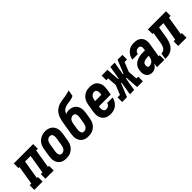

<svg xmlns="http://www.w3.org/2000/svg" viewBox="209 -1897 3067 3067"><g transform="rotate(-45 1742.5 -363.5)"><path d="M-15 0V-105H23L76 -425H52V-530H490V-425H452L399 -105H423V0H237V-105H274L327 -425H201L148 -105H172V0Z M705 8Q676 8 648 2Q620 -4 597 -19.5Q574 -35 558.5 -58Q543 -81 536 -108Q529 -135 529.5 -164.5Q530 -194 535 -223L556 -353Q560 -378 568.5 -402.5Q577 -427 591.5 -449.5Q606 -472 626.5 -489.5Q647 -507 671 -518.5Q695 -530 720 -535.5Q745 -541 771 -541Q800 -541 827.5 -533Q855 -525 878 -510Q901 -495 916.5 -472Q932 -449 939.5 -422Q947 -395 946 -365.5Q945 -336 941 -307L919 -177Q915 -152 906.5 -127.5Q898 -103 883.5 -81Q869 -59 848.5 -41Q828 -23 804.5 -11.5Q781 0 755.5 4Q730 8 705 8ZM708 -97Q725 -97 742 -105.5Q759 -114 770.5 -128Q782 -142 788 -159Q794 -176 797 -194L818 -324Q820 -336 821 -348Q822 -360 821 -372Q820 -384 817 -395.5Q814 -407 807 -415.5Q800 -424 789 -428.5Q778 -433 766 -433Q748 -433 731.5 -424.5Q715 -416 704 -401.5Q693 -387 687 -370Q681 -353 678 -336L657 -206Q655 -194 654 -182Q653 -170 654 -158.5Q655 -147 658 -135.5Q661 -124 667.5 -115Q674 -106 685 -101.5Q696 -97 708 -97Z M1205 8Q1176 8 1148 2Q1120 -4 1097 -19.5Q1074 -35 1058.5 -58Q1043 -81 1036 -108Q1029 -135 1029.5 -164.5Q1030 -194 1035 -223L1052 -327Q1055 -347 1058 -367Q1061 -387 1065 -407Q1070 -437 1075.5 -466Q1081 -495 1091 -523.5Q1101 -552 1116 -579Q1131 -606 1153.5 -628Q1176 -650 1204 -664.5Q1232 -679 1261 -687Q1290 -695 1319.5 -699Q1349 -703 1379 -707.5Q1409 -712 1438 -719Q1467 -726 1496 -735L1478 -630Q1460 -621 1440.5 -614.5Q1421 -608 1401 -604.5Q1381 -601 1361.5 -599Q1342 -597 1322 -593Q1302 -589 1282.5 -582Q1263 -575 1247 -562Q1231 -549 1219.5 -531Q1208 -513 1201 -494Q1217 -504 1235.5 -508Q1254 -512 1273 -512Q1301 -512 1328.5 -504.5Q1356 -497 1378 -481.5Q1400 -466 1414.5 -443Q1429 -420 1435.5 -393.5Q1442 -367 1441.5 -338Q1441 -309 1436 -280L1419 -177Q1415 -152 1406.5 -127.5Q1398 -103 1383.5 -81Q1369 -59 1348.5 -41Q1328 -23 1304.5 -11.5Q1281 0 1255.5 4Q1230 8 1205 8ZM1208 -97Q1225 -97 1242 -105.5Q1259 -114 1270.5 -128Q1282 -142 1288 -159Q1294 -176 1297 -194L1314 -297Q1316 -309 1317 -321.5Q1318 -334 1317 -345.5Q1316 -357 1313.5 -368Q1311 -379 1304.5 -388.5Q1298 -398 1287 -402.5Q1276 -407 1264 -407Q1248 -407 1231.5 -400Q1215 -393 1203 -380Q1191 -367 1184.5 -351Q1178 -335 1175 -319L1157 -206Q1155 -194 1154 -182Q1153 -170 1154 -158.5Q1155 -147 1158 -135.5Q1161 -124 1167.5 -115Q1174 -106 1185 -101.5Q1196 -97 1208 -97Z M1710 8Q1680 8 1651.5 2Q1623 -4 1599.5 -19Q1576 -34 1560 -57Q1544 -80 1536.5 -107Q1529 -134 1529.5 -164Q1530 -194 1535 -223L1556 -353Q1560 -378 1568.5 -402.5Q1577 -427 1591.5 -449Q1606 -471 1626.5 -489Q1647 -507 1670.5 -518.5Q1694 -530 1719.5 -534Q1745 -538 1770 -538Q1799 -538 1827.5 -532Q1856 -526 1879 -510.5Q1902 -495 1917 -472Q1932 -449 1939.5 -422Q1947 -395 1946 -365.5Q1945 -336 1941 -307L1925 -213H1658L1657 -206Q1655 -194 1654 -182Q1653 -170 1654 -158Q1655 -146 1658.5 -135Q1662 -124 1669 -115Q1676 -106 1687 -101.5Q1698 -97 1710 -97Q1723 -97 1736.5 -100.5Q1750 -104 1761 -112.5Q1772 -121 1779.5 -133Q1787 -145 1790 -159H1914Q1906 -124 1888 -92Q1870 -60 1842 -36.5Q1814 -13 1779 -2.5Q1744 8 1710 8ZM1675 -317H1817L1818 -324Q1820 -336 1821 -348Q1822 -360 1821 -371.5Q1820 -383 1817 -394.5Q1814 -406 1807.5 -415Q1801 -424 1790 -428.5Q1779 -433 1767 -433Q1750 -433 1733 -424.5Q1716 -416 1704.5 -402Q1693 -388 1687 -371Q1681 -354 1678 -336Z M1970 0V-105H2025L2090 -265L2078 -425H2037V-530H2167L2184 -306H2196L2233 -530H2330L2293 -306H2305L2396 -530H2505V-425H2450L2385 -265L2397 -105H2438V0H2308L2292 -224H2279L2242 0H2145L2182 -224H2170L2079 0Z M2646 8Q2625 8 2604 3Q2583 -2 2567 -14Q2551 -26 2541 -43.5Q2531 -61 2526 -81Q2521 -101 2521 -122.5Q2521 -144 2525 -166Q2529 -191 2539.5 -216Q2550 -241 2569.5 -260.5Q2589 -280 2613.5 -293Q2638 -306 2663.5 -313.5Q2689 -321 2715 -323.5Q2741 -326 2766 -326H2811L2815 -353Q2817 -367 2817 -381.5Q2817 -396 2811 -408Q2805 -420 2792.5 -426.5Q2780 -433 2766 -433Q2753 -433 2739 -428.5Q2725 -424 2714 -414Q2703 -404 2697 -391Q2691 -378 2688 -364H2564Q2568 -388 2577 -410.5Q2586 -433 2600 -453.5Q2614 -474 2633 -490.5Q2652 -507 2674 -518Q2696 -529 2719.5 -533.5Q2743 -538 2766 -538Q2793 -538 2819.5 -533.5Q2846 -529 2868.5 -517Q2891 -505 2907.5 -485.5Q2924 -466 2932.5 -441.5Q2941 -417 2941.5 -390Q2942 -363 2937 -335L2899 -105H2923V0H2757L2769 -75Q2759 -58 2746.5 -42.5Q2734 -27 2718 -15Q2702 -3 2683 2.5Q2664 8 2646 8Q2646 8 2646 8Q2646 8 2646 8ZM2685 -97Q2704 -97 2724 -105.5Q2744 -114 2758 -129.5Q2772 -145 2779.5 -164.5Q2787 -184 2790 -204L2793 -221H2766Q2755 -221 2743.5 -220Q2732 -219 2720.5 -217Q2709 -215 2697.5 -211Q2686 -207 2675.5 -200.5Q2665 -194 2658.5 -183.5Q2652 -173 2650 -161Q2649 -154 2649 -146.5Q2649 -139 2649.5 -132Q2650 -125 2652.5 -118.5Q2655 -112 2659 -106.5Q2663 -101 2670 -99Q2677 -97 2685 -97Z M2944 0 2961 -105Q2979 -105 2996.5 -110.5Q3014 -116 3027.5 -129Q3041 -142 3049 -158.5Q3057 -175 3062.5 -192Q3068 -209 3071 -226.5Q3074 -244 3077 -261V-262Q3077 -262 3077 -262Q3077 -262 3077 -262L3104 -425H3081V-530H3490V-425H3452L3399 -105H3423V0H3237V-105H3274L3327 -425H3229L3200 -247Q3196 -223 3191 -199Q3186 -175 3177.5 -151Q3169 -127 3156.5 -105Q3144 -83 3126.5 -64Q3109 -45 3086.5 -31Q3064 -17 3040.5 -10Q3017 -3 2992.5 -1.5Q2968 0 2944 0Z"/></g></svg>

Font: Iosevka Curly Slab XBdObl
Style: Regular
Weight: 800
Italic angle: -9°
Monospace: yes
Designer: Belleve Invis
Foundry: Belleve Invis
Version: Version 11.1.0; ttfautohint (v1.8.3)